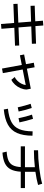

<svg xmlns="http://www.w3.org/2000/svg" viewBox="1438 -2248 875 3790"><g transform="rotate(90 1875.0 -353.5)"><path d="M433.6 -195.3 58.6 -180.7 55.7 -263.7 427.2 -278.3 407.2 -530.3 95.7 -519.5 92.8 -601.6 400.9 -612.3 388.7 -763.7 483.4 -771.5 495.6 -615.7 841.8 -627.9 844.7 -545.9 502 -533.7 522 -281.7 878.9 -295.9 881.8 -212.9 528.8 -199.2 548.8 55.7 454.1 63.5Z M1055.7 -392.6 1247.1 -429.7 1218.8 -584 1308.6 -599.6 1336.4 -447.3 1731.4 -524.4 1748 -441.4Q1746.6 -381.8 1720.9 -321.8Q1695.3 -261.7 1651.9 -213.6Q1608.4 -165.5 1555.7 -140.6L1501 -206.1Q1542 -226.1 1575.9 -261Q1609.9 -295.9 1631.8 -338.6Q1653.8 -381.3 1659.2 -424.3L1352.1 -364.3L1423.8 27.3L1334 43.9L1262.2 -346.7L1072.3 -309.6Z M2573.2 -560.5 2659.2 -557.6Q2657.7 -370.1 2605.7 -252.7Q2553.7 -135.3 2441.4 -72.5Q2329.1 -9.8 2141.6 8.8L2127 -73.2Q2294.9 -91.3 2390.6 -143.3Q2486.3 -195.3 2529.1 -294.7Q2571.8 -394 2573.2 -560.5ZM2029.3 -521.5 2112.3 -543Q2149.9 -434.1 2181.6 -284.2L2099.6 -266.6Q2065.9 -416.5 2029.3 -521.5ZM2243.2 -547.9 2326.2 -568.4Q2370.1 -429.7 2396.5 -299.8L2313.5 -282.2Q2282.7 -437 2243.2 -547.9Z M3278.3 -326.2H2869.1V-409.2H3280.3V-604.5Q3107.9 -585.9 2947.3 -585.9V-668Q3108.9 -668 3296.4 -690.9Q3483.9 -713.9 3607.4 -749L3631.8 -668Q3522 -636.7 3372.1 -615.7V-409.2H3693.4V-326.2H3370.1Q3362.3 -202.1 3322.8 -126.7Q3283.2 -51.3 3203.9 -12.9Q3124.5 25.4 2993.2 35.2L2973.6 -47.9Q3085 -55.7 3147.9 -83.3Q3210.9 -110.8 3241.5 -168Q3272 -225.1 3278.3 -326.2Z"/></g></svg>

Font: Pretendard JP Medium
Style: Regular
Weight: 500
Designer: Base glyphs from Inter by Rasmus Andersson; Hangeul glyphs from Noto Sans CJK(Source Han Sans) by Jang Soo-young and Kan
Foundry: Kil Hyung-jin
Version: Version 1.309